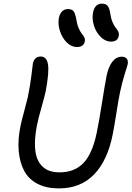

<svg xmlns="http://www.w3.org/2000/svg" viewBox="-20 -1024 724 1057"><path d="M590.8 -794.9Q560.5 -794.9 534.7 -820.3Q508.8 -845.7 497.1 -883.3Q485.4 -920.9 492.2 -955.1Q502 -1003.9 541 -1003.9Q562 -1003.9 572.5 -991.7Q583 -979.5 587.9 -944.8Q591.8 -918.5 601.1 -898.4Q610.4 -878.4 618.2 -869.6Q626 -860.8 631.1 -850.1Q636.2 -839.4 633.8 -827.1Q628.4 -794.9 590.8 -794.9ZM402.8 -765.1Q373 -765.1 347.4 -790.5Q321.8 -815.9 309.8 -853.8Q297.9 -891.6 304.2 -925.8Q315.4 -974.1 355 -974.1Q375.5 -974.1 385 -962.2Q394.5 -950.2 400.9 -914.1Q404.8 -887.2 414.1 -866.9Q423.3 -846.7 431.2 -837.6Q439 -828.6 444.1 -817.9Q449.2 -807.1 446.8 -795.9Q440.9 -765.1 402.8 -765.1ZM304.2 13.2Q235.8 13.2 187.3 -11.7Q138.7 -36.6 113.8 -82.3Q88.9 -127.9 83 -192.6Q77.1 -257.3 94.2 -336.9Q100.6 -366.2 115 -418.9Q129.4 -471.7 132.8 -487.8Q147.5 -559.6 153.3 -611.8Q159.2 -664.1 161.1 -674.8Q169.9 -712.9 204.1 -712.9Q236.8 -712.9 244.1 -670.4Q251.5 -627.9 231.9 -522.9Q226.6 -497.6 208.3 -432.6Q189.9 -367.7 184.1 -336.9Q172.4 -278.8 172.4 -233.6Q172.4 -188.5 182.1 -158.9Q191.9 -129.4 210.7 -110.4Q229.5 -91.3 253.4 -83.3Q277.3 -75.2 308.1 -75.2Q391.6 -75.2 440.9 -128.2Q490.2 -181.2 513.2 -296.9Q526.4 -361.3 541.3 -456.3Q556.2 -551.3 566.9 -606.9Q577.1 -656.7 598.6 -684.3Q620.1 -711.9 650.9 -711.9Q668.5 -711.9 677.5 -701.2Q686.5 -690.4 683.1 -670.9Q681.2 -661.6 666.5 -615.7Q651.9 -569.8 640.1 -513.2Q632.3 -475.1 620.4 -399.4Q608.4 -323.7 601.1 -287.1Q572.8 -141.1 498.3 -64Q423.8 13.2 304.2 13.2Z"/></svg>

Font: Shantell Sans Normal
Style: Italic
Weight: 400
Italic angle: -11.31°
Designer: Stephen Nixon, Anya Danilova, Shantell Martin
Foundry: Arrow Type
Version: Version 1.006;[559af2be0]